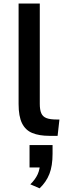

<svg xmlns="http://www.w3.org/2000/svg" viewBox="-20 -758 384 1079"><path d="M84.5 -173.3V-738.3H203.6V-174.3Q203.6 -141.1 211.9 -121.8Q220.2 -102.5 240.7 -94.5Q261.2 -86.4 297.9 -86.4H314L303.7 5.4H257.8Q200.2 5.4 161.6 -10.5Q123 -26.4 103.8 -65.2Q84.5 -104 84.5 -173.3ZM202.6 300.3 150.4 277.8Q178.2 251 191.7 221.4Q205.1 191.9 205.1 153.8Q205.1 150.4 205.1 146.7Q205.1 143.1 204.6 139.6L232.4 183.1H146V57.1H275.4V106.4Q275.4 174.3 257.6 219.7Q239.7 265.1 202.6 300.3Z"/></svg>

Font: Monda SemiBold
Style: Regular
Weight: 600
Designer: Vernon Adams
Foundry: Vernon Adams
Version: Version 2.200